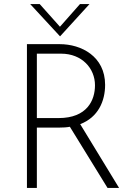

<svg xmlns="http://www.w3.org/2000/svg" viewBox="-20 -928 673 948"><path d="M277 -749 422 -908H375L276 -796L176 -908H129L276 -749ZM568 0 376 -315C465 -349 499 -429 499 -509C499 -650 381 -710 275 -710H113V0H162V-298H272C291 -298 309 -299 325 -302L511 0ZM269 -345H162V-663H282C384 -663 449 -591 449 -507C449 -434 411 -345 269 -345Z"/></svg>

Font: Sulaf Light
Style: Regular
Weight: 300
Designer: Bandar Raffah (Arabic) and Santiago Orozco (Latin)
Foundry: Caramella and Typemade
Version: Version 1.005;PS 001.005;hotconv 1.0.88;makeotf.lib2.5.64775